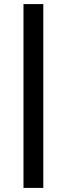

<svg xmlns="http://www.w3.org/2000/svg" viewBox="-20 -820 327 940"><path d="M95 100V-800H192V100Z"/></svg>

Font: Envelope Sans Variable
Style: Regular
Weight: 500
Designer: Andreas Rasmussen / Norman Anderson
Foundry: mail.de GmbH
Version: Version 1.150